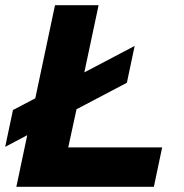

<svg xmlns="http://www.w3.org/2000/svg" viewBox="-32 -720 708 740"><path d="M31 0 73 -199 -12 -154 18 -296 104 -341 180 -700H348L293 -441L487 -543L457 -401L263 -299L231 -152H593L561 0Z"/></svg>

Font: Red Hat Display Black
Style: Italic
Weight: 900
Italic angle: -12°
Designer: Pentagram, MCKL
Foundry: Pentagram, MCKL
Version: Version 1.023; ttfautohint (v1.8.3)